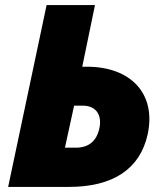

<svg xmlns="http://www.w3.org/2000/svg" viewBox="-20 -734 640 754"><path d="M12 0H251C422 0 530 -69 560 -207C594 -366 494 -472 321 -472H303L353 -714H163ZM235 -154 271 -319H306C357 -319 382 -282 370 -229C359 -179 327 -154 278 -154Z"/></svg>

Font: Noto Sans Black
Style: Italic
Weight: 900
Italic angle: -12°
Designer: Monotype Design Team
Foundry: Monotype Imaging Inc.
Version: Version 2.013